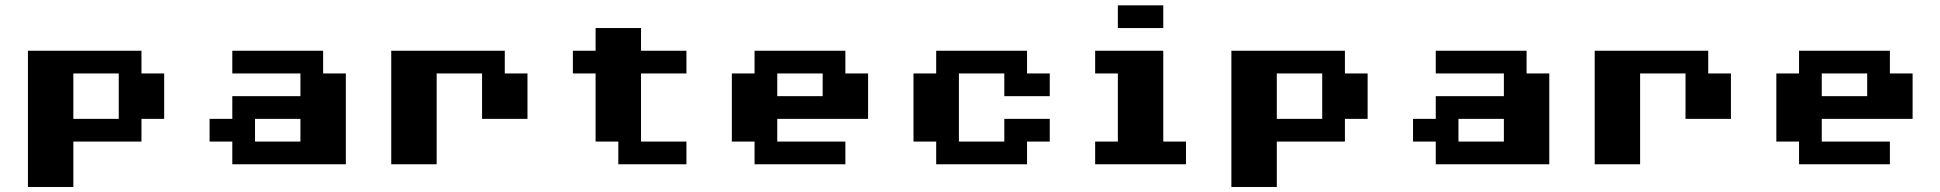

<svg xmlns="http://www.w3.org/2000/svg" viewBox="-20 -628 7418 734"><path d="M86.8 86.8V-434H520.8V-347.2H607.6V-173.6H520.8V-86.8H260.4V86.8ZM260.4 -173.6H434V-347.2H260.4Z M868.1 0V-86.8H781.2V-173.6H868.1V-260.4H1128.5V-347.2H868.1V-434H1215.3V-347.2H1302.1V0ZM954.9 -86.8H1128.5V-173.6H954.9Z M1649.3 0H1475.7V-434H1909.7V-347.2H1996.5V-173.6H1822.9V-347.2H1649.3Z M2430.6 -520.8V-434H2604.2V-347.2H2430.6V-86.8H2604.2V0H2343.8V-86.8H2256.9V-347.2H2170.1V-434H2256.9V-520.8Z M3125 -347.2H2951.4V-260.4H3125ZM2951.4 -173.6V-86.8H3211.8V0H2864.6V-86.8H2777.8V-347.2H2864.6V-434H3211.8V-347.2H3298.6V-173.6Z M3819.4 -173.6H3993.1V-86.8H3906.3V0H3559V-86.8H3472.2V-347.2H3559V-434H3906.3V-347.2H3993.1V-260.4H3819.4V-347.2H3645.8V-86.8H3819.4Z M4166.7 0V-86.8H4253.5V-347.2H4166.7V-434H4427.1V-86.8H4513.9V0ZM4253.5 -520.8V-607.6H4427.1V-520.8Z M4687.5 86.8V-434H5121.5V-347.2H5208.3V-173.6H5121.5V-86.8H4861.1V86.8ZM4861.1 -173.6H5034.7V-347.2H4861.1Z M5468.8 0V-86.8H5381.9V-173.6H5468.8V-260.4H5729.2V-347.2H5468.8V-434H5816V-347.2H5902.8V0ZM5555.6 -86.8H5729.2V-173.6H5555.6Z M6250 0H6076.4V-434H6510.4V-347.2H6597.2V-173.6H6423.6V-347.2H6250Z M7118.1 -347.2H6944.4V-260.4H7118.1ZM6944.4 -173.6V-86.8H7204.9V0H6857.6V-86.8H6770.8V-347.2H6857.6V-434H7204.9V-347.2H7291.7V-173.6Z"/></svg>

Font: 8-bit Operator+ 8
Style: Bold
Weight: 700
Designer: GrandChaos9000
Version: Version 1.3.0 - August 1, 2014